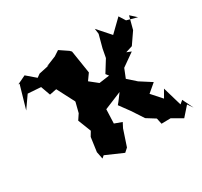

<svg xmlns="http://www.w3.org/2000/svg" viewBox="-127 -726 974 927"><g transform="rotate(-30 360.0 -262.0)"><path d="M409 -183 450 -127 492 -63 540 -33 547 0 598 -1 655 32 700 -19 720 10 691 -50 673 -35 642 -141 618 -99 569 -154 615 -193 551 -234 506 -274 526 -324 597 -374 572 -384 610 -396 654 -460 673 -532 706 -502 648 -518 626 -553 559 -488 497 -558 501 -528 482 -457 473 -409 432 -343 444 -328 386 -320 342 -355 367 -390 347 -518 338 -527 292 -558 263 -539 206 -516 219 -517 158 -504 140 -491 91 -533 43 -510H50L13 -382L60 -449L132 -444L151 -391L217 -404L185 -408L240 -302V-299L226 -244L206 -214L235 -140L243 -156L219 -116L208 -37L216 3L229 -8L325 34L345 16L375 -74L389 -101L348 -116L351 -194L448 -234C435 -217 423 -199 409 -183Z"/></g></svg>

Font: Asimov Aggro
Style: Medium
Weight: 500
Designer: Google
Version: Version 2.000980; 2014